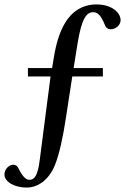

<svg xmlns="http://www.w3.org/2000/svg" viewBox="-22 -711 572 866"><path d="M-2 75C-2 111 46 135 98 135C148 135 198 102 226 33C245 -14 262 -91 276 -184L304 -366H442V-404H310L328 -516C346 -625 367 -656 398 -656C418 -656 433 -644 453 -594C457 -585 466 -579 477 -579C500 -579 521 -597 522 -619C522 -656 480 -691 413 -691C350 -691 302 -659 271 -607C245 -563 230 -509 220 -447L213 -404H104V-366H206L157 12C148 84 132 100 111 100C95 100 80 86 61 48C57 39 49 32 38 32C21 32 -1 49 -2 75Z"/></svg>

Font: Lingua Franca
Style: Regular
Weight: 400
Version: Version 1.19